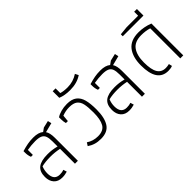

<svg xmlns="http://www.w3.org/2000/svg" viewBox="23 -1402 2087 2087"><g transform="rotate(-45 1066.5 -359.0)"><path d="M51 -129Q51 -211 98.5 -247.5Q146 -284 246 -284Q283 -284 314 -280Q345 -276 383 -266V-342Q383 -395 372 -424Q361 -453 333 -466Q305 -479 252 -479Q192 -479 128 -468V-391H99Q85 -427 85 -468V-492Q136 -507 176 -514.5Q216 -522 264 -522Q343 -522 383 -488L423 -517L504 -536L514 -493L404 -465Q429 -428 429 -353V0H384V-229Q317 -243 249 -243Q171 -243 115 -229Q97 -185 97 -138Q97 -32 185 -32Q222 -32 248 -42L260 -2Q238 4 221 7Q204 10 181 10Q119 10 85 -28Q51 -66 51 -129Z M617 -37 640 -73Q698 -33 773 -33Q857 -33 889 -87.5Q921 -142 921 -251Q921 -335 910.5 -382.5Q900 -430 868.5 -454.5Q837 -479 773 -479Q718 -479 664 -458L657 -382H627Q618 -413 618 -449V-479Q645 -498 689 -510Q733 -522 781 -522Q855 -522 895.5 -490.5Q936 -459 951.5 -400.5Q967 -342 967 -251Q967 -125 923.5 -57.5Q880 10 776 10Q728 10 690 -1.5Q652 -13 617 -37Z M770 -627V-728H814V-656Q853 -643 915 -643Q1002 -643 1074 -691L1094 -652Q1020 -602 914 -602Q829 -602 770 -627Z M1081 -129Q1081 -211 1128.5 -247.5Q1176 -284 1276 -284Q1313 -284 1344 -280Q1375 -276 1413 -266V-342Q1413 -395 1402 -424Q1391 -453 1363 -466Q1335 -479 1282 -479Q1222 -479 1158 -468V-391H1129Q1115 -427 1115 -468V-492Q1166 -507 1206 -514.5Q1246 -522 1294 -522Q1373 -522 1413 -488L1453 -517L1534 -536L1544 -493L1434 -465Q1459 -428 1459 -353V0H1414V-229Q1347 -243 1279 -243Q1201 -243 1145 -229Q1127 -185 1127 -138Q1127 -32 1215 -32Q1252 -32 1278 -42L1290 -2Q1268 4 1251 7Q1234 10 1211 10Q1149 10 1115 -28Q1081 -66 1081 -129Z M1646 -248Q1646 -376 1703 -449Q1760 -522 1881 -522Q1966 -522 2049 -490V0H2003V-462Q1948 -479 1881 -479Q1780 -479 1736 -418.5Q1692 -358 1692 -248Q1692 -137 1723 -87Q1754 -37 1818 -37Q1844 -37 1872 -44L1881 -6Q1854 5 1816 5Q1646 5 1646 -248Z M1731 -642 1830 -652H2007V-713H2049V-612H1731Z"/></g></svg>

Font: Athiti Light
Style: Regular
Weight: 300
Designer: CadsonDemak Team
Foundry: CadsonDemak
Version: Version 1.032